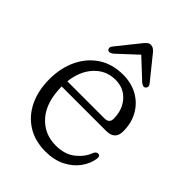

<svg xmlns="http://www.w3.org/2000/svg" viewBox="-185 -693 789 789"><g transform="rotate(45 209.5 -298.5)"><path d="M391.5 -275Q391.5 -226.5 340.5 -226.5H82Q82.5 -136 125.5 -86.8Q168.5 -37.5 236.5 -37.5Q289 -37.5 322 -64.2Q355 -91 366.5 -124.5Q373 -137.5 383 -137.5Q396.5 -137.5 394.5 -120Q390 -86.5 368.2 -56.8Q346.5 -27 309.8 -8.5Q273 10 224 10Q162.5 10 117.8 -18.2Q73 -46.5 49 -96.5Q25 -146.5 25 -212Q25 -277 49.5 -328.5Q74 -380 119.2 -409.8Q164.5 -439.5 227 -439.5Q274.5 -439.5 311.8 -418.8Q349 -398 370.2 -361Q391.5 -324 391.5 -275ZM219 -402.5Q165 -402.5 128 -363Q91 -323.5 83.5 -258H300Q327 -258 327 -284Q327 -334.5 297.5 -368.5Q268 -402.5 219 -402.5ZM329.5 -467.5Q320 -459 304 -472.5L221 -550L137.5 -472.5Q122 -460 112 -467.5Q108.5 -471 108.2 -477.2Q108 -483.5 113.5 -490L194 -590.5Q201 -598.5 206.8 -602.8Q212.5 -607 220.5 -607Q235 -607 248.5 -590.5L329.5 -490Q335 -483.5 334.2 -477.2Q333.5 -471 329.5 -467.5Z"/></g></svg>

Font: Fraunces 144pt SuperSoft Light
Style: Regular
Weight: 300
Version: Version 1.000;[0bf87f6ff]